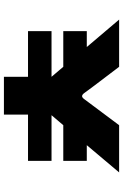

<svg xmlns="http://www.w3.org/2000/svg" viewBox="156 -784 628 980"><g transform="rotate(90 470.0 -294.0)"><path d="M721 -423H801V-303H619L568 -243H801V-123H565V0H372V-123H139V-243H372L321 -303H139V-423H220L80 -588H321Q446 -424 455 -410Q463 -399 471 -399Q478 -399 486 -410Q495 -423 619 -588H860Z"/></g></svg>

Font: Dashboard
Style: Regular
Weight: 400
Designer: jaiki
Version: Version 1.000